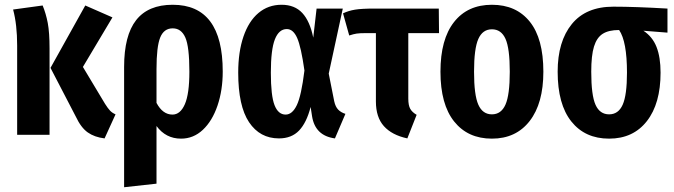

<svg xmlns="http://www.w3.org/2000/svg" viewBox="-20 -566 2829 806"><path d="M188 -362V0H52V-375Q52 -463 35 -526L159 -543Q173 -509 180.5 -469.5Q188 -430 188 -362ZM328 -285 421 -130Q433 -111 442 -101.5Q451 -92 465 -86L419 15Q377 10 348.5 -10Q320 -30 298 -77L192 -281L338 -543L452 -493Z M915 -266Q915 -187 893 -122.5Q871 -58 831.5 -21Q792 16 740 16Q676 16 637 -37V205L501 220V-285Q501 -417 551.5 -481.5Q602 -546 705 -546Q915 -546 915 -266ZM775 -265Q775 -370 758 -408.5Q741 -447 705 -447Q668 -447 652.5 -408.5Q637 -370 637 -276V-134Q663 -85 704 -85Q737 -85 756 -128.5Q775 -172 775 -265Z M1295 -408 1309 -530H1419L1360 -257L1383 -141Q1388 -118 1399.5 -106Q1411 -94 1430 -88L1386 15Q1303 4 1290 -78L1284 -117Q1267 -51 1235.5 -18Q1204 15 1151 15Q1071 15 1025.5 -53Q980 -121 980 -261Q980 -348 1002 -412.5Q1024 -477 1065 -511.5Q1106 -546 1162 -546Q1217 -546 1249 -511.5Q1281 -477 1295 -408ZM1117 -261Q1117 -164 1132.5 -124.5Q1148 -85 1179 -85Q1207 -85 1226 -124.5Q1245 -164 1258 -270Q1244 -369 1227.5 -406.5Q1211 -444 1184 -444Q1151 -444 1134 -401Q1117 -358 1117 -261Z M1729 -84 1690 15Q1625 1 1591.5 -36.5Q1558 -74 1558 -140V-427H1517Q1490 -427 1477 -425Q1464 -423 1446 -417L1420 -510Q1443 -521 1470.5 -525.5Q1498 -530 1551 -530H1822L1823 -427H1694V-152Q1694 -124 1702 -109.5Q1710 -95 1729 -84Z M2261 -265Q2261 -132 2203.5 -58Q2146 16 2045 16Q1944 16 1886.5 -56Q1829 -128 1829 -265Q1829 -401 1886 -473.5Q1943 -546 2045 -546Q2147 -546 2204 -475Q2261 -404 2261 -265ZM1970 -265Q1970 -167 1988 -126.5Q2006 -86 2045 -86Q2084 -86 2102 -127Q2120 -168 2120 -265Q2120 -363 2102 -403Q2084 -443 2045 -443Q2006 -443 1988 -402.5Q1970 -362 1970 -265Z M2782 -429 2681 -437Q2719 -412 2736 -369Q2753 -326 2753 -261Q2753 -131 2695.5 -57.5Q2638 16 2537 16Q2436 16 2378.5 -56Q2321 -128 2321 -265Q2321 -392 2380.5 -465Q2440 -538 2555 -538Q2646 -538 2782 -530ZM2612 -261Q2612 -392 2579 -440Q2535 -440 2510 -424Q2485 -408 2473.5 -370.5Q2462 -333 2462 -265Q2462 -166 2480 -126Q2498 -86 2537 -86Q2576 -86 2594 -126.5Q2612 -167 2612 -261Z"/></svg>

Font: Fira Sans Extra Condensed SemiBold
Style: Regular
Weight: 600
Width: 1
Designer: Carrois Corporate & Edenspiekermann AG
Foundry: Carrois Corporate GbR & Edenspiekermann AG
Version: Version 4.203